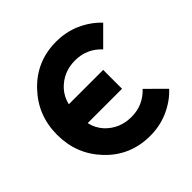

<svg xmlns="http://www.w3.org/2000/svg" viewBox="-186 -871 1042 1042"><g transform="rotate(-45 335.0 -350.5)"><path d="M390.3 -712Q239 -712 136.7 -604.3Q36.3 -499 36.3 -350Q36.3 -202.3 134.7 -97.7Q237 11.3 390.3 11.3Q464.7 11.3 529.7 -17.3Q562.3 -31.7 590.8 -51.5Q619.3 -71.3 643 -97L541 -198.7Q480.7 -133.3 390.3 -133.3Q300.7 -133.3 241 -196Q209 -231 198.7 -278H462.3V-422.7H198.7Q209 -469 241 -504Q300.7 -567.3 390.3 -567.3Q480.7 -567.3 541 -501.3L643.7 -604Q619.3 -629.7 590.8 -649.5Q562.3 -669.3 529.7 -683.7Q497.3 -698 462.2 -705Q427 -712 390.3 -712Z"/></g></svg>

Font: Unageo Variable
Style: Regular
Weight: 300
Designer: Richard Sepsi
Foundry: Richard Sepsi
Version: Version 2.200